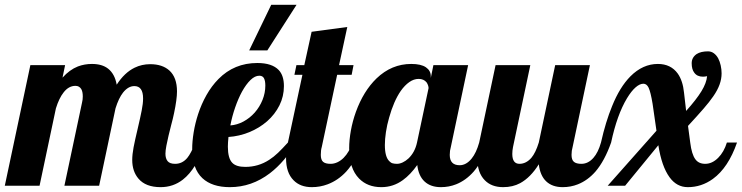

<svg xmlns="http://www.w3.org/2000/svg" viewBox="-58 -770 3076 796"><path d="M516.1 -29.3Q490.2 -59.6 490.2 -106.9Q490.2 -129.4 495.8 -159.2Q501.5 -189 512.7 -235.8Q523.9 -283.7 529.5 -312.3Q535.2 -340.8 535.2 -361.8Q535.2 -413.1 499 -413.1Q473.6 -413.1 452.1 -386.2Q434.1 -363.3 420.9 -320.8L353 0H209L282.2 -345.2Q285.2 -356.9 285.2 -370.1Q285.2 -390.1 278.8 -400.9Q270.5 -414.1 254.9 -414.1Q226.6 -414.1 205.6 -386.7Q187 -363.3 173.8 -320.8L106 0H-38.1L67.9 -500H211.9L201.2 -448.2Q230.5 -481 265.1 -494.6Q292.5 -504.9 323.2 -504.9Q365.2 -504.9 390.1 -485.4Q418 -463.4 425.8 -418.9Q458 -468.8 500 -489.3Q529.8 -503.9 564.9 -503.9Q615.2 -503.9 644.5 -477.5Q675.8 -448.7 675.8 -391.1Q675.8 -358.4 663.6 -300.8Q658.7 -276.9 651.9 -252.4Q639.6 -205.6 631.8 -166Q627.9 -145.5 627.9 -132.8Q627.9 -112.8 637 -101.8Q646 -90.8 668 -90.8Q697.8 -90.8 718.3 -115.2Q733.9 -133.8 752 -179.2H793.9Q756.8 -69.3 700.2 -25.4Q660.2 5.9 607.9 5.9Q545.9 5.9 516.1 -29.3Z M1066.4 -750H1171.4L1050.3 -561H975.1ZM781.2 -31.2Q738.8 -70.8 738.8 -152.8Q738.8 -183.6 744.9 -221.2Q751 -258.8 763.2 -296.4Q776.9 -338.4 798.1 -376Q819.3 -413.6 847.7 -442.4Q913.1 -508.8 1008.8 -508.8Q1069.8 -508.8 1097.7 -479.5Q1119.1 -456.5 1119.1 -413.1Q1119.1 -370.6 1100.6 -333.3Q1082 -295.9 1049.3 -267.1Q1016.6 -238.8 975.1 -221.9Q933.6 -205.1 889.2 -202.1Q886.7 -176.8 886.7 -162.1Q886.7 -113.3 905.3 -94.7Q921.4 -78.1 959 -78.1Q1013.2 -78.1 1058.1 -107.4Q1077.1 -119.6 1094.7 -136.5Q1112.3 -153.3 1135.7 -179.2H1169.9Q1122.6 -99.1 1061 -51.8Q985.4 5.9 895 5.9Q821.3 5.9 781.2 -31.2ZM998 -303.2Q1018.6 -326.7 1030.3 -355.7Q1042 -384.8 1042 -415Q1042 -435.1 1036.4 -445.6Q1030.8 -456.1 1017.1 -456.1Q999 -456.1 980.7 -438.5Q962.4 -420.9 945.3 -390.1Q929.7 -361.3 917 -324.7Q904.3 -288.1 897 -250Q924.8 -252 951.2 -266.1Q977.5 -280.3 998 -303.2Z M1159.2 -22.5Q1127.9 -53.7 1127.9 -113.8Q1127.9 -142.1 1135.7 -179.2L1195.8 -460H1162.6L1170.9 -500H1203.6L1233.9 -638.2L1381.8 -658.2L1347.7 -500H1407.7L1399.9 -460H1339.8L1275.9 -160.2Q1272 -147.5 1272 -127.9Q1272 -107.4 1281.5 -99.1Q1291 -90.8 1312.5 -90.8Q1327.1 -90.8 1341.1 -97.4Q1355 -104 1366.7 -115.7Q1390.6 -139.6 1402.8 -179.2H1444.8Q1418 -103.5 1377.4 -58.6Q1343.3 -22 1300.3 -5.9Q1269 5.9 1234.9 5.9Q1187 5.9 1159.2 -22.5Z M1430.7 -29.8Q1389.6 -71.8 1389.6 -154.8Q1389.6 -189.9 1396.7 -229Q1403.8 -268.1 1417.5 -306.2Q1448.7 -392.1 1502.9 -444.8Q1565.4 -504.9 1647 -504.9Q1687.5 -504.9 1707.8 -491Q1728 -477.1 1728 -454.1V-446.8L1738.8 -500H1882.8L1811 -160.2Q1806.6 -145.5 1806.6 -127.9Q1806.6 -85 1847.7 -85Q1875 -85 1897.5 -112.8Q1916.5 -136.2 1928.7 -179.2H1970.7Q1943.8 -103 1905.8 -58.6Q1873.5 -22 1833 -5.9Q1803.2 5.9 1770 5.9Q1727.5 5.9 1702.4 -17.3Q1677.2 -40.5 1671.9 -85.9Q1643.6 -45.9 1612.3 -23.4Q1572.3 5.9 1522.9 5.9Q1465.8 5.9 1430.7 -29.8ZM1635.7 -113.3Q1662.1 -138.7 1670.9 -179.2L1718.8 -404.8Q1718.8 -409.7 1716.6 -416.3Q1714.4 -422.9 1710.4 -428.7Q1698.7 -442.9 1677.7 -442.9Q1657.7 -442.9 1638.9 -429.7Q1620.1 -416.5 1603.5 -393.1Q1574.2 -350.6 1555.2 -282.2Q1546.4 -252 1542 -222.4Q1537.6 -192.9 1537.6 -168.9Q1537.6 -119.1 1556.2 -101.6Q1562.5 -94.7 1570.3 -92.8Q1578.1 -90.8 1587.9 -90.8Q1599.1 -90.8 1611.6 -96.7Q1624 -102.5 1635.7 -113.3Z M1952.1 -22.5Q1920.9 -53.7 1920.9 -113.8Q1920.9 -142.1 1928.7 -179.2L1996.6 -500H2140.6L2068.8 -160.2Q2065.9 -145 2065.9 -131.8Q2065.9 -90.8 2095.7 -90.8Q2123 -90.8 2145 -115.7Q2162.6 -136.7 2175.8 -179.2L2243.7 -500H2387.7L2315.9 -160.2Q2311.5 -145.5 2311.5 -127.9Q2311.5 -107.4 2321.3 -99.1Q2331.1 -90.8 2352.5 -90.8Q2380.4 -90.8 2402.3 -115.7Q2421.9 -137.7 2433.6 -179.2H2475.6Q2448.7 -103 2410.6 -58.6Q2378.4 -22 2337.9 -5.9Q2308.1 5.9 2274.9 5.9Q2231.9 5.9 2206.5 -18.1Q2181.2 -42 2175.8 -88.9Q2141.6 -34.2 2098.6 -10.7Q2067.9 5.9 2027.8 5.9Q1980 5.9 1952.1 -22.5Z M2717.8 -35.2Q2685.1 -80.1 2671.4 -168L2533.7 0H2461.4L2663.6 -228L2647.5 -339.8Q2639.6 -388.2 2630.9 -406.7Q2623 -422.9 2609.4 -422.9Q2594.2 -422.9 2576.9 -407.7Q2559.6 -392.6 2541.5 -362.8Q2500 -293.9 2475.6 -179.2H2433.6Q2453.1 -265.6 2479.5 -329.6Q2511.2 -408.7 2555.7 -453.6Q2606.9 -504.9 2669.4 -504.9Q2723.1 -504.9 2752 -464.8Q2772.9 -435.1 2777.8 -386.2L2786.6 -310.1Q2829.1 -357.4 2850.1 -391.8Q2871.1 -426.3 2873.5 -454.1Q2863.8 -452.1 2856.4 -452.1Q2832 -452.1 2820.3 -468.8Q2809.6 -482.4 2809.6 -507.8Q2809.6 -531.7 2830.1 -545.9Q2847.7 -557.1 2877.4 -557.1Q2890.6 -557.1 2901.4 -549.3Q2912.1 -541.5 2919.4 -528.3Q2926.3 -515.1 2929.9 -498.8Q2933.6 -482.4 2933.6 -465.8Q2933.6 -442.9 2925.3 -419.7Q2917 -396.5 2899.4 -371.1Q2883.3 -347.7 2859.1 -319.8Q2835 -292 2794.4 -248L2803.7 -178.2Q2809.6 -130.4 2824.7 -109.9Q2838.4 -90.8 2865.7 -90.8Q2894.5 -90.8 2919.4 -115.7Q2943.4 -139.6 2955.6 -179.2H2997.6Q2961.4 -74.7 2897.5 -28.3Q2850.1 5.9 2793.5 5.9Q2747.6 5.9 2717.8 -35.2Z"/></svg>

Font: Pattaya
Style: Regular
Weight: 400
Designer: Pablo Impallari / Thai characters Designed by Thanarat Vachiruckul and Suppakit Chalermlarp
Foundry: Pablo Impallari
Version: Version 2.000